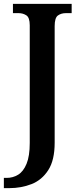

<svg xmlns="http://www.w3.org/2000/svg" viewBox="-35 -734 413 994"><path d="M-15 240V187H-1Q32 187 59 170.5Q86 154 102.5 114Q119 74 119 6V-603Q119 -643 101.5 -654.5Q84 -666 61 -666H32V-714H336V-666H306Q282 -666 265 -654Q248 -642 248 -599V5Q248 95 215 146.5Q182 198 128.5 219Q75 240 13 240Z"/></svg>

Font: Noto Serif Tamil SemiCondensed SemiBold
Style: Italic
Weight: 600
Width: 4
Italic angle: -12°
Designer: Indian Type Foundry, Tom Grace, and the Monotype Design Team
Foundry: Monotype Imaging Inc.
Version: Version 2.003; ttfautohint (v1.8.4.7-5d5b)